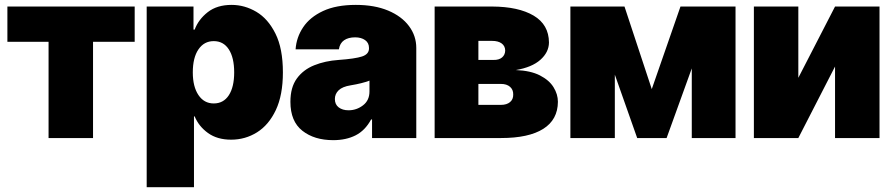

<svg xmlns="http://www.w3.org/2000/svg" viewBox="-20 -573 3709 797"><path d="M10.7 -399.4V-545.9H539.1V-399.4H366.2V0H181.6V-399.4Z M588.9 204.1V-545.9H783.2V-450.2H788.1Q803.7 -492.2 842.3 -522.5Q880.9 -552.7 941.4 -552.7Q995.6 -552.7 1044.2 -523.9Q1092.8 -495.1 1123.5 -433.3Q1154.3 -371.6 1154.3 -272.5Q1154.3 -178.2 1125 -116.2Q1095.7 -54.2 1046.9 -23.7Q998 6.8 939.5 6.8Q881.8 6.8 843.5 -20.8Q805.2 -48.3 788.1 -89.8H785.2V204.1ZM867.2 -143.6Q907.7 -143.6 929.9 -177.7Q952.1 -211.9 952.1 -272.5Q952.1 -333.5 929.9 -367.9Q907.7 -402.3 867.2 -402.3Q827.1 -402.3 803.7 -367.9Q780.3 -333.5 780.3 -272.5Q780.3 -213.4 803.7 -178.5Q827.1 -143.6 867.2 -143.6Z M1363.3 8.8Q1284.7 8.8 1235.1 -30.3Q1185.5 -69.3 1185.5 -150.4Q1185.5 -210.4 1212.2 -247.1Q1238.8 -283.7 1284.2 -302Q1329.6 -320.3 1385.7 -324.2Q1454.1 -329.1 1482.9 -338.6Q1511.7 -348.1 1511.7 -372.1V-374Q1511.7 -395 1495.6 -406.5Q1479.5 -418 1454.1 -418Q1425.8 -418 1408.2 -405.8Q1390.6 -393.6 1386.7 -368.2H1207Q1210.4 -418 1238.5 -460Q1266.6 -502 1321 -527.3Q1375.5 -552.7 1457 -552.7Q1534.7 -552.7 1591.1 -529.1Q1647.5 -505.4 1677.7 -464.8Q1708 -424.3 1708 -374V0H1524.4V-77.1H1520.5Q1495.6 -31.2 1456.1 -11.2Q1416.5 8.8 1363.3 8.8ZM1426.8 -115.2Q1460 -115.2 1486.8 -135.7Q1513.7 -156.2 1513.7 -193.4V-238.3Q1483.4 -226.6 1435.5 -218.8Q1401.4 -213.4 1385.7 -198.2Q1370.1 -183.1 1370.1 -162.1Q1370.1 -139.2 1386 -127.2Q1401.9 -115.2 1426.8 -115.2Z M1784.2 0V-545.9H2022.5Q2132.3 -545.4 2195.3 -508.1Q2258.3 -470.7 2258.8 -396.5Q2258.3 -356 2223.1 -324.7Q2188 -293.5 2121.1 -282.2Q2182.6 -279.8 2221.2 -260Q2259.8 -240.2 2277.8 -210.9Q2295.9 -181.6 2295.9 -150.4Q2295.4 -76.2 2235.1 -38.1Q2174.8 0 2059.6 0ZM1965.8 -324.2H2028.3Q2051.3 -323.7 2064 -334.5Q2076.7 -345.2 2077.1 -363.3Q2076.7 -382.3 2062.3 -392.8Q2047.9 -403.3 2022.5 -403.3H1965.8ZM1965.8 -137.7H2059.6Q2083.5 -137.7 2097.2 -149.2Q2110.8 -160.6 2110.4 -180.7Q2110.8 -200.7 2097.2 -212.6Q2083.5 -224.6 2059.6 -224.6H1965.8Z M2685.5 -203.1 2804.7 -545.9H3033.2V0H2851.6V-289.1L2747.1 0H2625L2532.2 -263.2V0H2347.7V-545.9H2572.3Z M3293.9 -250 3446.3 -545.9H3630.9V0H3446.3V-296.9L3293.9 0H3109.4V-545.9H3293.9Z"/></svg>

Font: Inter Tight Black
Style: Regular
Weight: 900
Designer: Rasmus Andersson
Foundry: rsms
Version: Version 3.004; ttfautohint (v1.8.4.7-5d5b)